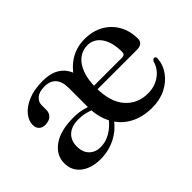

<svg xmlns="http://www.w3.org/2000/svg" viewBox="-83 -711 962 962"><g transform="rotate(-45 398.0 -230.0)"><path d="M343.5 -190Q323 -199 301 -204.5Q279 -210 252.5 -210Q204.5 -210 177.8 -185.8Q151 -161.5 151 -119Q151 -77.5 174.2 -54.8Q197.5 -32 233.5 -32Q270.5 -32 304 -51.8Q337.5 -71.5 364 -106L380.5 -87Q349 -41 299.2 -15.2Q249.5 10.5 191.5 10.5Q126 10.5 86.5 -20.5Q47 -51.5 47 -104Q47 -161 98 -197.5Q149 -234 242 -234Q276 -234 302.5 -227.5Q329 -221 350.5 -211.5ZM750 -284Q750 -267 738.8 -257.8Q727.5 -248.5 705.5 -248.5H403.5V-273.5H625.5Q647 -273.5 647 -293Q647 -363 619.5 -401.8Q592 -440.5 547.5 -440.5Q511.5 -440.5 484.2 -419Q457 -397.5 442 -357Q427 -316.5 427 -260Q427 -158.5 472.8 -106.5Q518.5 -54.5 592 -54.5Q641 -54.5 677.5 -81Q714 -107.5 724.5 -149Q731.5 -159.5 739 -159Q744 -158.5 747 -155.2Q750 -152 749.5 -146Q746.5 -102 720.8 -66.5Q695 -31 653 -10Q611 11 556.5 11Q486 11 435 -18Q384 -47 357 -99.2Q330 -151.5 330 -220.5V-356.5Q330 -400.5 309.2 -423.5Q288.5 -446.5 249.5 -446.5Q211 -446.5 192 -429.8Q173 -413 173 -390.5V-357Q173 -334 157.8 -320.5Q142.5 -307 116.5 -307Q95.5 -307 83.2 -318.8Q71 -330.5 71 -352Q71 -381 93.5 -408.8Q116 -436.5 158.5 -454.5Q201 -472.5 261 -472.5Q323.5 -472.5 359.2 -446.2Q395 -420 407 -371.5L385 -370Q412 -417 457 -444.8Q502 -472.5 559.5 -472.5Q616.5 -472.5 659.5 -448.2Q702.5 -424 726.2 -381.5Q750 -339 750 -284Z"/></g></svg>

Font: Fraunces 48pt
Style: Regular
Weight: 400
Version: Version 1.000;[b76b70a41]